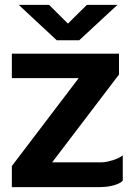

<svg xmlns="http://www.w3.org/2000/svg" viewBox="-20 -771 561 791"><path d="M485.8 -130.9V-26.9Q475.1 -15.1 451.2 -8.3Q427.2 -1.5 408.7 -1L390.1 0H28.8V-86.9L304.2 -449.2H28.8V-549.8H470.2V-463.9L194.8 -102.1H391.1Q397.5 -102.1 408.2 -102.8Q418.9 -103.5 444.1 -110.8Q469.2 -118.2 485.8 -130.9ZM306.2 -605H213.9L57.1 -751H182.1L259.8 -673.8L337.9 -751H463.9Z"/></svg>

Font: Junction Bold
Style: Bold
Weight: 700
Designer: Caroline Hadilaksono
Foundry: Caroline Hadilaksono
Version: Version 001.001